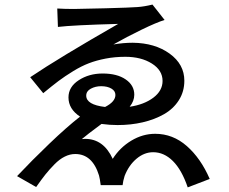

<svg xmlns="http://www.w3.org/2000/svg" viewBox="-20 -767 996 835"><path d="M419.9 -392.1Q395 -392.1 375 -381.3Q355 -370.6 355 -351.1Q355 -311.5 437 -301.8Q481.9 -324.7 481.9 -354Q481.9 -371.6 464.4 -381.8Q446.8 -392.1 419.9 -392.1ZM643.1 -747.1 695.8 -680.2Q660.6 -669.4 595.7 -637.9Q530.8 -606.4 473.1 -573.7Q517.1 -581.1 557.1 -581.1Q653.8 -580.1 717.8 -533.7Q781.7 -487.3 781.7 -416Q781.7 -368.7 757.8 -331.1Q733.9 -293.5 693.1 -270.3Q652.3 -247.1 600.8 -235.1Q549.3 -223.1 491.2 -223.1Q458 -223.1 421.4 -228Q357.4 -180.7 335.9 -162.1Q338.4 -162.1 343.3 -162.6Q348.1 -163.1 350.1 -163.1Q430.2 -163.1 470.2 -76.2Q501.5 -125.5 551 -155.3Q600.6 -185.1 654.8 -185.1Q731.9 -185.1 792.5 -131.8Q853 -78.6 892.1 11.2L796.4 47.9Q770.5 -28.3 731.9 -66.7Q693.4 -105 646 -105Q607.4 -105 573.7 -76.7Q540 -48.3 522 -2Q515.1 20 513.2 38.1H418Q414.1 8.3 410.6 -3.9Q381.8 -97.2 307.1 -97.2Q284.2 -97.2 261.5 -85.9Q238.8 -74.7 216.6 -52Q194.3 -29.3 177.2 -7.8Q160.2 13.7 137.2 46.4L54.2 -1Q119.1 -69.8 194.3 -141.8Q269.5 -213.9 328.1 -259.8Q277.8 -293 277.8 -343.3Q277.8 -389.2 322.5 -418.2Q367.2 -447.3 426.3 -447.3Q489.3 -447.3 526.6 -421.6Q564 -396 564 -355Q564 -327.6 543.9 -302.7Q606.9 -312 647 -342.3Q687 -372.6 687 -415Q687 -461.4 640.4 -490.7Q593.8 -520 524.9 -520Q480 -520 439.5 -512.2Q398.9 -504.4 366.5 -491.9Q334 -479.5 298.1 -457.5Q262.2 -435.5 234.6 -414.8Q207 -394 168 -361.8L111.3 -431.2Q237.3 -516.1 494.1 -663.1Q296.9 -657.7 231.9 -649.9L229 -730Q261.2 -728 301.8 -728Q331.5 -728 439.5 -731Q547.4 -733.9 578.1 -736.3Q606.9 -738.3 643.1 -747.1Z"/></svg>

Font: Karasuma Gothic
Style: Regular
Weight: 500
Designer: Rasmus Andersson / Ryoko Nishizuka
Foundry: Genbu
Version: Version 1.00